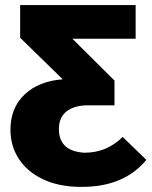

<svg xmlns="http://www.w3.org/2000/svg" viewBox="-20 -715 596 753"><path d="M300 18Q211 18 148.5 -12Q86 -42 53.5 -92.5Q21 -143 21 -206Q21 -292 76.5 -344.5Q132 -397 226 -404L59 -567V-695H512V-563H264L429 -399V-302H326Q272 -302 241.5 -278.5Q211 -255 211 -209Q211 -122 311 -116Q399 -116 461 -178L554 -88Q467 18 300 18Z"/></svg>

Font: Trujillo ExtraBold
Style: Regular
Weight: 800
Designer: Fira Sans original fonts by bBox Type GmbH, Carrois Corporate GbR, & Edenspiekermann AG / Changes by Cristiano Sobral
Foundry: Fira Sans original fonts by bBox Type GmbH, Carrois Corporate GbR, & Edenspiekermann AG / Changes by Cristiano Sobral
Version: Version 4.301;July 28, 2020;FontCreator 13.0.0.2655 64-bit